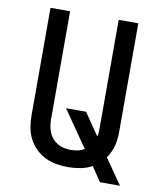

<svg xmlns="http://www.w3.org/2000/svg" viewBox="-87 -804 774 926"><g transform="rotate(10 300.0 -341.5)"><path d="M466 52 418 -19Q391 -4 360.5 1.5Q330 7 300 7Q271 7 242.5 2Q214 -3 188 -16Q162 -29 141.5 -49.5Q121 -70 108 -95.5Q95 -121 90 -149.5Q85 -178 85 -207V-735H181V-207Q181 -191 183.5 -174Q186 -157 192.5 -141.5Q199 -126 210 -113.5Q221 -101 235.5 -92.5Q250 -84 266.5 -80.5Q283 -77 300 -77Q317 -77 334 -80.5Q351 -84 366 -93L243 -271H341L415 -163Q418 -174 418.5 -185Q419 -196 419 -207V-735H515V-207Q515 -189 513.5 -171.5Q512 -154 507.5 -136.5Q503 -119 495.5 -103Q488 -87 478 -72L564 52Z"/></g></svg>

Font: Iosevka Medium Extended
Style: Regular
Weight: 500
Width: 7
Monospace: yes
Designer: Belleve Invis
Foundry: Belleve Invis
Version: Version 32.5.0; ttfautohint (v1.8.4)